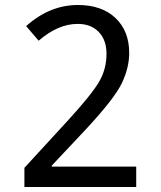

<svg xmlns="http://www.w3.org/2000/svg" viewBox="-20 -744 640 764"><path d="M522 0H77.1V-76.2L248 -262.2Q343.3 -366.2 373.5 -417.2Q403.8 -468.3 403.8 -529.8Q403.8 -585 372.8 -616.9Q341.8 -648.9 289.1 -648.9Q210.9 -648.9 133.8 -582L84 -640.1Q177.7 -724.1 290 -724.1Q384.8 -724.1 439.5 -672.4Q494.1 -620.6 494.1 -533.2Q494.1 -475.1 465.3 -414.1Q436.5 -353 323.2 -231L186 -85V-81.1H522Z"/></svg>

Font: Droid Sans Mono
Style: Regular
Weight: 400
Monospace: yes
Version: Version 1.00 build 112